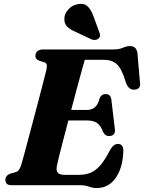

<svg xmlns="http://www.w3.org/2000/svg" viewBox="-20 -955 742 990"><path d="M393 0H41.5Q21.5 0 14.5 -8Q7.5 -16 7.5 -28Q7.5 -39 14.8 -47.5Q22 -56 33.5 -60L59.5 -67Q71.5 -70.5 77.8 -79.2Q84 -88 90 -106.5Q93.5 -118 103 -153Q112.5 -188 125.5 -236.8Q138.5 -285.5 152.8 -339.5Q167 -393.5 180.5 -444.5Q194 -495.5 204 -534.8Q214 -574 218.5 -592Q223.5 -613 220.8 -622Q218 -631 208 -634L183.5 -641.5Q175.5 -644.5 169 -650.2Q162.5 -656 162.5 -667.5Q162.5 -682 172.8 -691Q183 -700 203 -700H563Q594.5 -700 613.8 -708.8Q633 -717.5 651 -717.5Q682.5 -717.5 688.5 -683L701.5 -531.5Q707.5 -497 677 -493Q661 -491 649.5 -498.8Q638 -506.5 629 -529.5Q609 -598 584.2 -622.2Q559.5 -646.5 517 -646.5H417Q411.5 -627 400.5 -587.2Q389.5 -547.5 375.5 -495.5Q361.5 -443.5 347 -388H428.5Q451.5 -388 468.2 -401Q485 -414 494.5 -450.5Q504.5 -470 523.5 -470Q550.5 -470 554 -442.5L572 -291.5Q575 -272 566.5 -262.8Q558 -253.5 543.5 -253.5Q532 -253 524.5 -258.8Q517 -264.5 512 -274Q499 -308 480.2 -321Q461.5 -334 427 -334H332.5Q318.5 -280.5 306 -232.5Q293.5 -184.5 284.8 -149.5Q276 -114.5 273.5 -100.5Q268.5 -77 277.2 -65.2Q286 -53.5 314.5 -53.5H386.5Q422 -53.5 449 -65.2Q476 -77 499.2 -104.8Q522.5 -132.5 547.5 -181.5Q565.5 -213 587.5 -213Q616.5 -213 616 -176Q613 -89 576.2 -37.2Q539.5 14.5 479 14.5Q457.5 14.5 438.2 7.2Q419 0 393 0ZM461 -873.5 493 -786.5Q496 -778.5 495.8 -770.8Q495.5 -763 488 -756Q481 -750 471 -749.2Q461 -748.5 453 -751.5L370.5 -790.5Q340 -803 325 -819Q310 -835 312 -862Q313 -884.5 332.2 -906.2Q351.5 -928 381 -933.5Q413.5 -939.5 431.5 -922.5Q449.5 -905.5 461 -873.5Z"/></svg>

Font: Fraunces 9pt S000
Style: Bold Italic
Weight: 700
Italic angle: -16°
Version: Version 1.000; ttfautohint (v1.8.3)